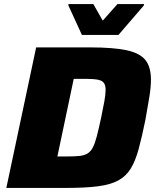

<svg xmlns="http://www.w3.org/2000/svg" viewBox="-20 -920 766 940"><path d="M11 0 157 -688H419Q535 -688 600 -674Q665 -660 692 -626Q719 -592 719 -530Q719 -493 711 -444.5Q703 -396 692 -334Q675 -250 659 -191Q643 -132 620 -94.5Q597 -57 559 -36.5Q521 -16 460 -8Q399 0 306 0ZM261 -154H307Q344 -154 368.5 -156.5Q393 -159 408.5 -168.5Q424 -178 434.5 -198Q445 -218 454 -253Q463 -288 475 -343Q485 -391 491 -424.5Q497 -458 497 -480Q497 -499 491 -510Q485 -521 472.5 -526Q460 -531 439 -532.5Q418 -534 388 -534H341ZM381 -749 315 -893V-900H437L483 -819L555 -900H685L684 -893L560 -749Z"/></svg>

Font: Saira SemiExpanded ExtraBold
Style: Italic
Weight: 800
Width: 6
Italic angle: -12°
Designer: Hector Gatti with collaboration of the Omnibus-Type team
Foundry: Omnibus-Type
Version: Version 1.101